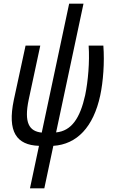

<svg xmlns="http://www.w3.org/2000/svg" viewBox="-20 -784 612 1044"><path d="M143 240H221L270 9C398 1 488 -93 525 -265C541 -340 549 -444 542 -536H462C468 -448 459 -343 443 -266C415 -140 368 -72 285 -64L434 -764H356L207 -63C138 -70 110 -117 136 -242L199 -536H119L55 -240C19 -67 70 5 192 9Z"/></svg>

Font: Noto Sans Condensed
Style: Italic
Weight: 400
Width: 3
Italic angle: -12°
Designer: Monotype Design Team
Foundry: Monotype Imaging Inc.
Version: Version 2.013